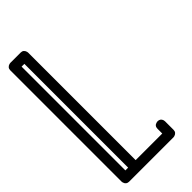

<svg xmlns="http://www.w3.org/2000/svg" viewBox="-232 -781 832 832"><g transform="rotate(-45 184.0 -365.0)"><path d="M23 -729H86Q103 -729 108 -712Q108 -709 109 -706V-47H272V-76Q272 -94 289 -98Q292 -99 295 -99Q312 -99 317 -83Q318 -79 318 -76V-24Q318 -7 301 -2Q298 -1 295 -1H23Q6 -1 1 -18Q0 -21 0 -24V-706Q0 -723 17 -728Q20 -729 23 -729ZM46 -683V-47H63V-683Z"/></g></svg>

Font: Santa Chrismast Display
Style: Regular
Weight: 400
Designer: MUHAMMAD YONI
Version: Version 001.000